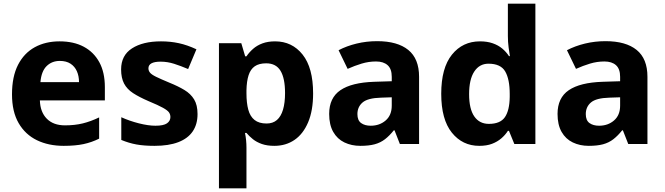

<svg xmlns="http://www.w3.org/2000/svg" viewBox="-20 -780 3602 1040"><path d="M303 -556Q379 -556 433.5 -527Q488 -498 518 -443Q548 -388 548 -308V-236H196Q198 -173 233.5 -137Q269 -101 332 -101Q385 -101 428 -111.5Q471 -122 517 -144V-29Q477 -9 432.5 0.5Q388 10 325 10Q243 10 180 -20.5Q117 -51 81 -113Q45 -175 45 -269Q45 -365 77.5 -428.5Q110 -492 168 -524Q226 -556 303 -556ZM304 -450Q261 -450 232.5 -422Q204 -394 199 -335H408Q408 -368 396.5 -394Q385 -420 362 -435Q339 -450 304 -450Z M1050 -162Q1050 -107 1024 -68.5Q998 -30 946 -10Q894 10 817 10Q760 10 719 2.5Q678 -5 637 -22V-145Q681 -125 732 -112Q783 -99 822 -99Q866 -99 884.5 -112Q903 -125 903 -146Q903 -160 895.5 -171Q888 -182 863 -196Q838 -210 785 -232Q734 -254 701 -275.5Q668 -297 652 -327.5Q636 -358 636 -404Q636 -480 695 -518Q754 -556 852 -556Q903 -556 949 -546Q995 -536 1044 -513L999 -406Q959 -423 923 -434.5Q887 -446 850 -446Q817 -446 800.5 -437Q784 -428 784 -410Q784 -397 792.5 -386.5Q801 -376 825.5 -364Q850 -352 898 -332Q945 -313 979 -292.5Q1013 -272 1031.5 -241.5Q1050 -211 1050 -162Z M1470 -556Q1562 -556 1619 -484.5Q1676 -413 1676 -274Q1676 -181 1649 -117.5Q1622 -54 1575 -22Q1528 10 1466 10Q1427 10 1398.5 0Q1370 -10 1350 -26Q1330 -42 1315 -60H1307Q1311 -41 1313 -20.5Q1315 0 1315 20V240H1166V-546H1287L1308 -475H1315Q1330 -497 1351 -515.5Q1372 -534 1401.5 -545Q1431 -556 1470 -556ZM1422 -437Q1383 -437 1360 -421Q1337 -405 1326.5 -372.5Q1316 -340 1315 -291V-275Q1315 -222 1325 -185.5Q1335 -149 1359 -130Q1383 -111 1424 -111Q1458 -111 1480 -130Q1502 -149 1513 -186Q1524 -223 1524 -276Q1524 -356 1499.5 -396.5Q1475 -437 1422 -437Z M2023 -557Q2133 -557 2191.5 -509.5Q2250 -462 2250 -364V0H2146L2117 -74H2113Q2090 -45 2065.5 -26Q2041 -7 2009.5 1.5Q1978 10 1932 10Q1884 10 1845.5 -8.5Q1807 -27 1785 -65.5Q1763 -104 1763 -163Q1763 -250 1824 -291.5Q1885 -333 2007 -337L2102 -340V-364Q2102 -407 2079.5 -427Q2057 -447 2017 -447Q1977 -447 1939 -435.5Q1901 -424 1863 -407L1814 -508Q1858 -531 1911.5 -544Q1965 -557 2023 -557ZM2044 -251Q1972 -249 1944 -225Q1916 -201 1916 -162Q1916 -128 1936 -113.5Q1956 -99 1988 -99Q2036 -99 2069 -127.5Q2102 -156 2102 -208V-253Z M2576 10Q2485 10 2427.5 -61.5Q2370 -133 2370 -272Q2370 -412 2428 -484Q2486 -556 2580 -556Q2619 -556 2649 -545.5Q2679 -535 2700.5 -517Q2722 -499 2737 -476H2742Q2739 -492 2735 -522.5Q2731 -553 2731 -585V-760H2880V0H2766L2737 -71H2731Q2717 -49 2695.5 -30.5Q2674 -12 2645 -1Q2616 10 2576 10ZM2628 -109Q2690 -109 2715 -145.5Q2740 -182 2741 -255V-271Q2741 -351 2716.5 -393Q2692 -435 2626 -435Q2577 -435 2549 -392.5Q2521 -350 2521 -270Q2521 -190 2549 -149.5Q2577 -109 2628 -109Z M3260 -557Q3370 -557 3428.5 -509.5Q3487 -462 3487 -364V0H3383L3354 -74H3350Q3327 -45 3302.5 -26Q3278 -7 3246.5 1.5Q3215 10 3169 10Q3121 10 3082.5 -8.5Q3044 -27 3022 -65.5Q3000 -104 3000 -163Q3000 -250 3061 -291.5Q3122 -333 3244 -337L3339 -340V-364Q3339 -407 3316.5 -427Q3294 -447 3254 -447Q3214 -447 3176 -435.5Q3138 -424 3100 -407L3051 -508Q3095 -531 3148.5 -544Q3202 -557 3260 -557ZM3281 -251Q3209 -249 3181 -225Q3153 -201 3153 -162Q3153 -128 3173 -113.5Q3193 -99 3225 -99Q3273 -99 3306 -127.5Q3339 -156 3339 -208V-253Z"/></svg>

Font: Noto Sans Devanagari
Style: Regular
Weight: 400
Designer: Jelle Bosma - Monotype Design Team
Foundry: Monotype Imaging Inc.
Version: Version 2.003